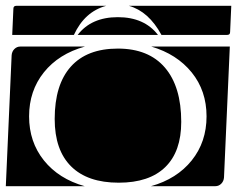

<svg xmlns="http://www.w3.org/2000/svg" viewBox="-20 -650 815 660"><path d="M0 -10 20 -460Q21 -473 29.5 -481.5Q38 -490 50 -490H272Q182 -465 131 -401.5Q80 -338 80 -250Q80 -162 131 -98.5Q182 -35 271 -10ZM499 -10Q588 -35 639 -98.5Q690 -162 690 -250Q690 -338 639 -401Q588 -464 500 -490H770L750 -40Q749 -27 740.5 -18.5Q732 -10 720 -10ZM168 -241Q168 -359 223.5 -421Q279 -483 385 -483Q491 -483 547 -417.5Q603 -352 603 -231Q603 -129 548 -75.5Q493 -22 388 -22Q281 -22 224.5 -78Q168 -134 168 -241ZM22 -530 26 -620Q26 -630 36 -630H345Q271 -610 234 -530ZM423 -630H775L771 -540Q771 -530 761 -530H535Q491 -611 423 -630ZM247 -530Q294 -591 385 -591Q476 -591 523 -530Z"/></svg>

Font: PrimecolorCV1
Style: Medium
Weight: 500
Designer: gluk
Foundry: gluk
Version: Version 0.672